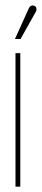

<svg xmlns="http://www.w3.org/2000/svg" viewBox="-20 -699 157 719"><path d="M113 -653Q116 -657 116.5 -661.5Q117 -666 115.5 -670.5Q114 -675 109 -677Q105 -679 101 -678.5Q97 -678 93.5 -675.5Q90 -673 88 -668L36 -553H57ZM38 0H56V-500H38Z"/></svg>

Font: Advent Pro Thin
Style: Regular
Weight: 250
Version: Version 3.000